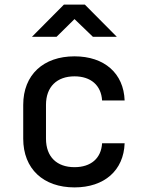

<svg xmlns="http://www.w3.org/2000/svg" viewBox="-20 -805 640 835"><path d="M226 -645 304 -722 384 -645H488L349 -785H258L119 -645ZM304 10C434 10 518 -64 522 -182H424C420 -116 375 -78 304 -78C228 -78 180 -122 180 -202V-349C180 -428 228 -473 304 -473C375 -473 420 -434 424 -368H522C518 -486 434 -560 304 -560C169 -560 81 -480 81 -349V-202C81 -70 169 10 304 10Z"/></svg>

Font: Tekne LDO Medium
Style: Regular
Weight: 500
Monospace: yes
Designer: Alessio Laiso, Mario Rullo, Paolo Rosset
Foundry: Alessio Laiso
Version: Version 1.000;hotconv 1.0.109;makeotfexe 2.5.65596